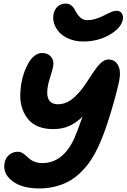

<svg xmlns="http://www.w3.org/2000/svg" viewBox="-20 -973 704 1068"><path d="M442.9 -742.2Q401.4 -742.2 366.9 -755.9Q332.5 -769.5 311.8 -791.3Q291 -813 281.7 -840.3Q272.5 -867.7 277.8 -895Q283.2 -921.4 301.5 -937.3Q319.8 -953.1 345.2 -953.1Q359.9 -953.1 370.6 -946.8Q381.3 -940.4 386.7 -933.3Q392.1 -926.3 398.9 -913.1Q412.6 -888.2 428 -874.5Q443.4 -860.8 467.8 -860.8Q505.4 -860.8 557.1 -886.2Q560.5 -888.2 569.8 -892.8Q579.1 -897.5 583.3 -899.2Q587.4 -900.9 595 -904.3Q602.5 -907.7 606.9 -909.2Q611.3 -910.6 617.2 -911.9Q623 -913.1 627.9 -913.1Q648.4 -913.1 657.7 -898.7Q667 -884.3 663.1 -862.8Q652.8 -815.9 588.6 -779.1Q524.4 -742.2 442.9 -742.2ZM198.2 75.2Q101.6 75.2 47.6 33.4Q-6.3 -8.3 5.9 -68.8Q11.7 -96.7 32.2 -112.8Q52.7 -128.9 79.1 -128.9Q92.3 -128.9 103.8 -122.3Q115.2 -115.7 124.8 -106.7Q134.3 -97.7 145.5 -88.4Q156.7 -79.1 174.8 -72.5Q192.9 -65.9 215.8 -65.9Q330.6 -65.9 394 -205.1Q407.2 -233.9 439 -324.2Q404.3 -290 365.5 -272.5Q326.7 -254.9 274.9 -254.9Q230.5 -254.9 195.8 -268.3Q161.1 -281.7 139.9 -305.9Q118.7 -330.1 106 -363Q93.3 -396 92.8 -434.8Q92.3 -473.6 100.1 -517.1Q106 -546.9 116.2 -574.7Q126.5 -602.5 140.6 -626.2Q154.8 -649.9 173.8 -664.1Q192.9 -678.2 213.9 -678.2Q246.6 -678.2 264.2 -656.7Q281.7 -635.3 275.9 -605Q272.9 -588.4 262.2 -554Q251.5 -519.5 248 -503.9Q224.6 -393.1 303.2 -393.1Q327.6 -393.1 350.8 -403.3Q374 -413.6 394 -432.4Q414.1 -451.2 429.2 -469.7Q444.3 -488.3 460.9 -513.2Q505.4 -582 519.5 -599.6Q553.7 -642.1 582 -642.1Q619.6 -642.1 636.7 -610.1Q653.8 -578.1 643.1 -523.9Q628.4 -452.6 594.2 -340.1Q560.1 -227.5 526.9 -157.2Q508.8 -118.2 488 -85.9Q467.3 -53.7 437.7 -22.9Q408.2 7.8 374.5 28.8Q340.8 49.8 295.4 62.5Q250 75.2 198.2 75.2Z"/></svg>

Font: Shantell Sans Irregular Bouncy
Style: Bold Italic
Weight: 700
Italic angle: -11.31°
Designer: Stephen Nixon, Anya Danilova, Shantell Martin
Foundry: Arrow Type
Version: Version 1.006;[9816181b4]